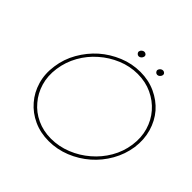

<svg xmlns="http://www.w3.org/2000/svg" viewBox="-202 -1007 1207 1207"><g transform="rotate(45 402.0 -403.5)"><path d="M85 -349Q74 -275 93 -210Q112 -145 154 -97Q196 -48 257 -20Q318 8 392 8Q466 8 535.5 -20Q605 -48 661 -97Q716 -145 753 -210Q790 -275 801 -349Q811 -423 792 -488.5Q773 -554 731 -603Q689 -651 627.5 -679.5Q566 -708 492 -708Q418 -708 349 -679.5Q280 -651 225 -603Q170 -554 132.5 -488.5Q95 -423 85 -349ZM106 -348Q116 -418 150.5 -479.5Q185 -541 238 -587Q290 -633 355 -660Q420 -687 489 -687Q559 -687 616.5 -660Q674 -633 714 -587Q754 -541 772 -480Q790 -419 780 -349Q770 -279 734.5 -218Q699 -157 646 -112Q593 -66 527 -39.5Q461 -13 391 -13Q323 -13 266 -39.5Q209 -66 171 -112Q132 -157 114 -217.5Q96 -278 106 -348ZM559 -792Q558 -783 564.5 -776Q571 -769 580 -769Q589 -769 596.5 -776Q604 -783 606 -792Q608 -802 601.5 -808.5Q595 -815 586 -815Q577 -815 569 -808.5Q561 -802 559 -792ZM394 -792Q393 -783 399.5 -776Q406 -769 415 -769Q424 -769 431.5 -776Q439 -783 441 -792Q443 -802 436.5 -808.5Q430 -815 421 -815Q412 -815 404 -808.5Q396 -802 394 -792Z"/></g></svg>

Font: Josefin Slab Thin ExtraLight
Style: Italic
Weight: 250
Italic angle: -12°
Version: Version 2.000